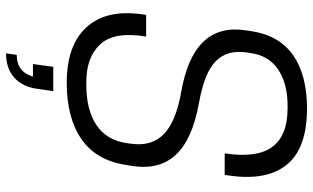

<svg xmlns="http://www.w3.org/2000/svg" viewBox="-222 -609 1045 641"><g transform="rotate(90 300.5 -288.5)"><path d="M284.2 56.2 276.9 106.9Q270.5 158.2 239.5 186Q208.5 213.9 158.2 213.9L163.1 178.2Q219.7 178.2 235.8 124H193.8L203.1 56.2ZM286.1 -371.1Q55.2 -411.6 81.1 -585L84 -605Q98.6 -699.7 165.5 -745.4Q232.4 -791 341.8 -791Q474.6 -791 529.5 -723.9Q584.5 -656.7 565.9 -529.8L564 -516.1H492.2Q508.3 -624.5 470.2 -675.3Q432.1 -726.1 342.8 -726.1H333Q259.3 -726.1 212.4 -694.8Q165.5 -663.6 157.2 -603L154.8 -587.9Q146 -524.4 184.3 -486.3Q222.7 -448.2 324.2 -430.2Q445.8 -408.2 496.8 -353Q547.9 -297.9 534.2 -208L530.8 -188Q516.1 -87.9 445.1 -38.3Q374 11.2 255.9 11.2Q131.3 11.2 71 -54.7Q10.7 -120.6 27.8 -240.2L29.8 -253.9H102.1Q93.3 -199.7 99.6 -161.9Q106 -124 128.4 -100.1Q150.9 -76.2 182.1 -65.2Q213.4 -54.2 253.9 -54.2H264.2Q346.7 -54.2 397.5 -87.9Q448.2 -121.6 458 -189.9L460 -205.1Q469.2 -273.4 427 -313.7Q384.8 -354 286.1 -371.1Z"/></g></svg>

Font: Cooper Hewitt
Style: Book Italic
Weight: 706
Designer: Village Type and Design LLC
Foundry: Cooper Hewitt Smithsonian Design Museum
Version: 1.000